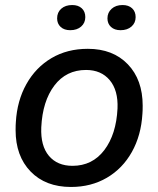

<svg xmlns="http://www.w3.org/2000/svg" viewBox="-20 -733 629 763"><path d="M42 -216Q42 -237 43 -248Q48 -333 85 -399Q122 -465 184.5 -502Q247 -539 329 -539Q429 -539 488 -477.5Q547 -416 547 -313Q547 -292 546 -281Q541 -195 504 -129Q467 -63 404.5 -26.5Q342 10 262 10Q161 10 101.5 -51.5Q42 -113 42 -216ZM447 -302Q450 -374 416 -414.5Q382 -455 322 -455Q243 -455 196 -393Q149 -331 144 -227Q141 -153 174.5 -113.5Q208 -74 268 -74Q347 -74 394.5 -136.5Q442 -199 447 -302ZM407 -660Q407 -683 423.5 -698Q440 -713 467 -713Q491 -713 505 -700Q519 -687 519 -665Q519 -642 502.5 -627.5Q486 -613 459 -613Q435 -613 421 -626Q407 -639 407 -660ZM207 -660Q207 -684 223.5 -698.5Q240 -713 267 -713Q291 -713 305 -700Q319 -687 319 -665Q319 -642 302.5 -627.5Q286 -613 259 -613Q235 -613 221 -626Q207 -639 207 -660Z"/></svg>

Font: Mona Sans Medium
Style: Italic
Weight: 500
Italic angle: -11.7°
Designer: Deni Anggara
Foundry: GitHub
Version: Version 2.000